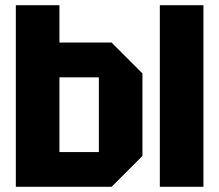

<svg xmlns="http://www.w3.org/2000/svg" viewBox="-20 -720 845 740"><path d="M361 -422H209V-134H361ZM529 -437V-119L410 0H41V-700H209V-556H410ZM596 0V-700H764V0Z"/></svg>

Font: Tektur SemiCondensed
Style: Bold
Weight: 700
Width: 4
Designer: Adam Jagosz
Foundry: Adam Jagosz
Version: Version 1.005;gftools[0.9.30]